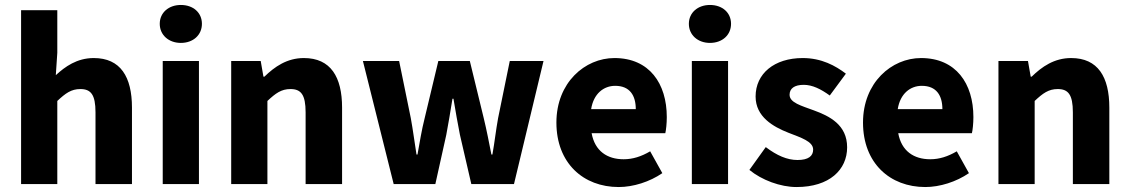

<svg xmlns="http://www.w3.org/2000/svg" viewBox="-20 -742 4552 774"><path d="M65 -701V0H211V-335C244 -366 267 -383 304 -383C346 -383 365 -361 365 -289V0H512V-308C512 -432 466 -508 358 -508C290 -508 242 -473 205 -439L211 -529V-701Z M624 -646C624 -601 660 -569 709 -569C759 -569 794 -601 794 -646C794 -691 759 -722 709 -722C660 -722 624 -691 624 -646ZM636 -496V0H782V-496Z M912 -496V0H1058V-335C1091 -366 1114 -383 1151 -383C1193 -383 1212 -361 1212 -289V0H1359V-308C1359 -432 1313 -508 1205 -508C1137 -508 1087 -473 1046 -433H1042L1031 -496Z M1443 -496 1567 0H1735L1779 -198C1788 -244 1795 -290 1804 -344H1808C1817 -290 1825 -245 1834 -199L1880 0H2052L2171 -496H2035L1988 -266C1979 -217 1974 -169 1965 -119H1961C1951 -169 1942 -217 1930 -266L1874 -496H1747L1692 -266C1680 -219 1672 -169 1663 -119H1659C1651 -169 1645 -217 1636 -266L1589 -496Z M2223 -248C2223 -84 2332 12 2474 12C2533 12 2599 -9 2650 -44L2601 -132C2565 -111 2531 -100 2494 -100C2428 -100 2378 -133 2365 -205H2662C2665 -217 2668 -244 2668 -270C2668 -405 2598 -508 2457 -508C2338 -508 2223 -409 2223 -248ZM2543 -302H2363C2373 -365 2414 -396 2460 -396C2519 -396 2543 -357 2543 -302Z M2757 -646C2757 -601 2793 -569 2842 -569C2892 -569 2927 -601 2927 -646C2927 -691 2892 -722 2842 -722C2793 -722 2757 -691 2757 -646ZM2769 -496V0H2915V-496Z M3001 -57C3051 -16 3126 12 3191 12C3324 12 3395 -58 3395 -148C3395 -239 3324 -274 3261 -297C3210 -316 3163 -328 3163 -360C3163 -385 3182 -400 3220 -400C3255 -400 3289 -383 3325 -357L3390 -445C3348 -477 3292 -508 3216 -508C3101 -508 3026 -445 3026 -353C3026 -271 3097 -231 3158 -207C3209 -187 3258 -172 3258 -139C3258 -113 3239 -97 3195 -97C3153 -97 3112 -115 3067 -149Z M3459 -248C3459 -84 3568 12 3710 12C3769 12 3835 -9 3886 -44L3837 -132C3801 -111 3767 -100 3730 -100C3664 -100 3614 -133 3601 -205H3898C3901 -217 3904 -244 3904 -270C3904 -405 3834 -508 3693 -508C3574 -508 3459 -409 3459 -248ZM3779 -302H3599C3609 -365 3650 -396 3696 -396C3755 -396 3779 -357 3779 -302Z M4005 -496V0H4151V-335C4184 -366 4207 -383 4244 -383C4286 -383 4305 -361 4305 -289V0H4452V-308C4452 -432 4406 -508 4298 -508C4230 -508 4180 -473 4139 -433H4135L4124 -496Z"/></svg>

Font: Cambridge Sans Bold
Style: Regular
Weight: 700
Version: Version 2.020;PS 002.020;hotconv 1.0.88;makeotf.lib2.5.64775